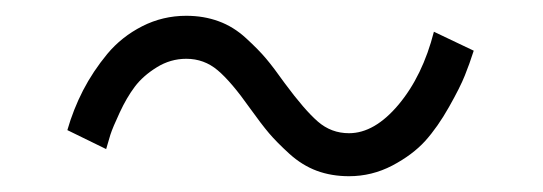

<svg xmlns="http://www.w3.org/2000/svg" viewBox="-20 -372 685 242"><path d="M526.9 -332Q512.7 -276.4 482.4 -240.2Q452.1 -204.1 419.9 -204.1Q397.5 -204.1 380.6 -218.8Q363.8 -233.4 338.9 -267.1Q324.7 -287.1 315.4 -298.1Q306.2 -309.1 290.3 -323.7Q274.4 -338.4 255.6 -345.2Q236.8 -352.1 214.8 -352.1Q185.1 -352.1 159.2 -338.9Q133.3 -325.7 115.2 -304Q97.2 -282.2 84.7 -258.1Q72.3 -233.9 64.9 -208L113.8 -184.1Q116.2 -192.9 119.1 -202.1Q122.1 -211.4 130.9 -230.2Q139.6 -249 149.9 -262.7Q160.2 -276.4 177.5 -287.1Q194.8 -297.9 214.8 -297.9Q237.3 -297.9 254.4 -283.4Q271.5 -269 294.9 -235.8Q309.6 -215.3 319.1 -204.1Q328.6 -192.9 344.7 -178.2Q360.8 -163.6 379.4 -156.7Q397.9 -149.9 419.9 -149.9Q448.7 -149.9 474.4 -163.3Q500 -176.8 515.9 -194.3Q531.7 -211.9 545.9 -237.1Q560.1 -262.2 565.9 -276.9Q571.8 -291.5 577.1 -308.1Z"/></svg>

Font: Comic Neue Angular
Style: Regular
Weight: 400
Designer: Craig Rozynski
Foundry: Craig Rozynski
Version: Version 2.003